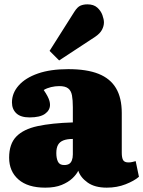

<svg xmlns="http://www.w3.org/2000/svg" viewBox="-20 -849 659 883"><path d="M188 14Q108 14 65 -23.5Q22 -61 22 -124Q22 -187 55 -221Q88 -255 153 -269Q218 -283 315 -286V-356Q315 -389 311 -410.5Q307 -432 293.5 -442.5Q280 -453 253 -453Q234 -453 215 -448.5Q196 -444 181 -435Q192 -419 198.5 -406.5Q205 -394 207.5 -384.5Q210 -375 210 -367Q210 -342 187 -325.5Q164 -309 116 -309Q75 -309 55 -328Q35 -347 35 -378Q35 -421 66 -456Q97 -491 154.5 -511Q212 -531 294 -531Q379 -531 433 -509.5Q487 -488 513.5 -443.5Q540 -399 540 -329V-147Q540 -124 546 -113Q552 -102 571 -102Q580 -102 588.5 -104Q597 -106 604 -108L619 -36Q597 -17 557.5 -1.5Q518 14 471 14Q416 14 383 -9.5Q350 -33 340 -64Q332 -47 313 -29Q294 -11 263.5 1.5Q233 14 188 14ZM275 -90Q289 -90 297.5 -95Q306 -100 310.5 -111.5Q315 -123 315 -139V-210Q289 -210 272 -203.5Q255 -197 247 -183Q239 -169 239 -145Q239 -121 246.5 -105.5Q254 -90 275 -90ZM252 -571 208 -615 322 -795Q336 -817 350 -823Q364 -829 382 -829Q411 -829 427.5 -814Q444 -799 451 -779.5Q458 -760 458 -746Q458 -729 449 -712Q440 -695 418 -680Z"/></svg>

Font: Literata 18pt Black
Style: Regular
Weight: 900
Designer: Latin by Veronika Burian and Jose Scaglione. Greek by Irene Vlachou. Cyrillic by Vera Evstafieva.
Foundry: TypeTogether
Version: Version 3.103;gftools[0.9.29]